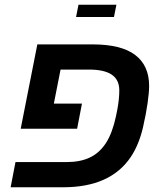

<svg xmlns="http://www.w3.org/2000/svg" viewBox="-20 -791 678 811"><path d="M483.9 -409.2Q483.9 -454.1 452.1 -475.6Q420.4 -497.1 356 -497.1H235.8L207.5 -353.5H326.2L305.7 -247.1H67.4L137.7 -603.5H370.6Q492.2 -603.5 551 -558.8Q609.9 -514.2 609.9 -428.2Q609.9 -400.9 603.5 -356Q597.2 -311 584 -252.9Q575.7 -217.3 562.7 -185.5Q549.8 -153.8 532.7 -128.4Q446.8 0 247.1 0H24.9L45.4 -106.4H261.2Q318.8 -106.4 359.1 -125.5Q399.4 -144.5 426.3 -185.1Q440.9 -207 451.9 -236.8Q462.9 -266.6 469.7 -299.3L475.6 -328.6Q483.9 -372.6 483.9 -409.2ZM471.7 -771 461.4 -719.2H301.3L311.5 -771Z"/></svg>

Font: Arimo SemiBold
Style: Italic
Weight: 600
Italic angle: -12°
Version: Version 1.33